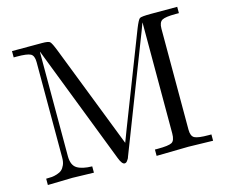

<svg xmlns="http://www.w3.org/2000/svg" viewBox="-97 -814 1111 946"><g transform="rotate(-15 458.0 -341.5)"><path d="M36.1 0V-32.2Q54.2 -32.2 65.7 -33.2Q77.1 -34.2 92.5 -39.1Q107.9 -43.9 116.9 -52Q126 -60.1 132.6 -75Q139.2 -89.8 139.2 -111.8V-599.1Q139.2 -632.3 122.1 -641.6Q105 -650.9 51.8 -650.9H36.1V-683.1H189Q221.2 -683.1 229 -676.5Q236.8 -669.9 252 -631.8L458 -102.1L481.9 -165L663.1 -631.8Q679.2 -671.9 687.5 -677.5Q695.8 -683.1 745.1 -683.1H878.9V-650.9H861.8Q810.1 -650.9 793 -641.4Q775.9 -631.8 775.9 -599.1V-84Q775.9 -50.8 793.5 -41.5Q811 -32.2 865.2 -32.2H878.9V0L753.9 -2.9L590.8 0V-32.2H605Q661.1 -32.2 677.5 -41.5Q693.8 -50.8 693.8 -86.9V-651.9H692.9Q678.7 -611.8 665 -578.1L456.1 -39.1L454.1 -34.2Q452.1 -28.3 451.2 -25.6Q450.2 -22.9 447 -18.6Q443.8 -14.2 441.9 -11.5Q439.9 -8.8 436.5 -6.8Q433.1 -4.9 429.2 -4.9Q416 -4.9 402.8 -39.1L195.8 -574.2Q170.9 -637.2 168.9 -644H168V-108.9Q168.9 -64.9 194.6 -49.1Q220.2 -33.2 271 -32.2V0L162.1 -2.9Z"/></g></svg>

Font: CMU Serif Upright Italic
Style: UprightItalic
Weight: 500
Version: Version 0.7.0